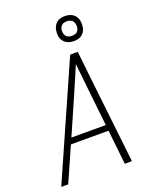

<svg xmlns="http://www.w3.org/2000/svg" viewBox="-173 -1065 945 1164"><g transform="rotate(-20 300.0 -483.0)"><path d="M16 0 341 -735H390L417 -490L472 0H426L402 -222H159L61 0ZM176 -260H398L373 -490Q368 -535 363.5 -579.5Q359 -624 354 -669Q335 -624 315.5 -579.5Q296 -535 277 -490ZM391 -804Q371 -804 353.5 -811Q336 -818 325 -832.5Q314 -847 311 -866Q308 -885 312 -905Q314 -918 321 -930.5Q328 -943 339 -951.5Q350 -960 363.5 -963Q377 -966 391 -966Q410 -966 427.5 -959Q445 -952 456 -937.5Q467 -923 470 -904Q473 -885 470 -865Q468 -852 461 -839.5Q454 -827 442.5 -818.5Q431 -810 417.5 -807Q404 -804 391 -804ZM391 -838Q398 -838 406 -839.5Q414 -841 421 -846Q428 -851 432 -858.5Q436 -866 437 -874Q439 -885 437 -896Q435 -907 429 -915.5Q423 -924 412.5 -928Q402 -932 391 -932Q383 -932 375 -930.5Q367 -929 360.5 -924Q354 -919 349.5 -911.5Q345 -904 344 -896Q342 -885 344 -874Q346 -863 352 -854.5Q358 -846 368.5 -842Q379 -838 391 -838Z"/></g></svg>

Font: Iosevka SS04 XLt Ex
Style: Italic
Weight: 200
Width: 7
Italic angle: -9°
Monospace: yes
Designer: Belleve Invis
Foundry: Belleve Invis
Version: Version 19.0.0; ttfautohint (v1.8.4)